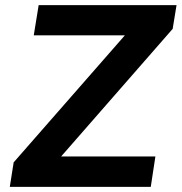

<svg xmlns="http://www.w3.org/2000/svg" viewBox="-20 -725 705 745"><path d="M18 0 33 -95 511 -641 523 -588H111L130 -705H665L650 -613L171 -65L158 -118H583L565 0Z"/></svg>

Font: Nunito Sans 6pt
Style: Bold Italic
Weight: 700
Italic angle: -9°
Version: Version 3.101;gftools[0.9.27]